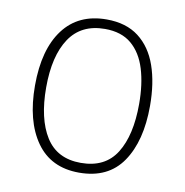

<svg xmlns="http://www.w3.org/2000/svg" viewBox="-67 -669 653 677"><g transform="rotate(10 259.5 -330.5)"><path d="M465 -331Q465 -205 414 -130.5Q363 -56 259 -56Q158 -56 105.5 -130.5Q53 -205 53 -332Q53 -461 107 -533Q161 -605 262 -605Q332 -605 377 -570.5Q422 -536 443.5 -474.5Q465 -413 465 -331ZM93 -332Q93 -220 133.5 -155.5Q174 -91 259 -91Q346 -91 386 -155Q426 -219 426 -331Q426 -402 409.5 -456Q393 -510 357 -540.5Q321 -571 262 -571Q177 -571 135 -508Q93 -445 93 -332Z"/></g></svg>

Font: Noto Sans Malayalam UI SemiCondensed ExtraLight
Style: Regular
Weight: 200
Width: 4
Designer: Jelle Bosma - Monotype Design Team
Foundry: Monotype Imaging Inc.
Version: Version 2.104; ttfautohint (v1.8.4.7-5d5b)